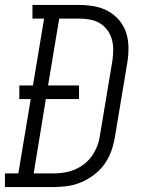

<svg xmlns="http://www.w3.org/2000/svg" viewBox="-50 -755 570 775"><path d="M-30 0V-55H24L74 -355H28V-410H83L128 -680H81V-735H270Q301 -735 331 -729.5Q361 -724 386.5 -710Q412 -696 431 -673.5Q450 -651 459 -623.5Q468 -596 468.5 -565Q469 -534 464 -503L413 -197Q408 -169 398 -142Q388 -115 370.5 -91Q353 -67 329 -49Q305 -31 278 -19.5Q251 -8 223 -4Q195 0 167 0ZM86 -55H167Q188 -55 209.5 -58.5Q231 -62 251.5 -70.5Q272 -79 290 -93Q308 -107 321 -125.5Q334 -144 342 -164.5Q350 -185 353 -206L404 -512Q407 -534 407 -556Q407 -578 401 -598Q395 -618 382.5 -634.5Q370 -651 352.5 -661.5Q335 -672 313.5 -676Q292 -680 270 -680H189L144 -410H269V-355H135Z"/></svg>

Font: Iosevka Curly Slab LtObl
Style: Regular
Weight: 300
Italic angle: -9°
Monospace: yes
Designer: Belleve Invis
Foundry: Belleve Invis
Version: Version 11.0.0; ttfautohint (v1.8.3)